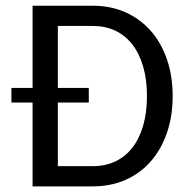

<svg xmlns="http://www.w3.org/2000/svg" viewBox="-20 -662 665 682"><path d="M20.5 -349.6H95.7V-641.6H310.1Q373.5 -641.6 425.5 -618.4Q477.5 -595.2 514.9 -553.2Q552.2 -511.2 572.8 -451.9Q593.3 -392.6 593.3 -320.8Q593.3 -248.5 572.8 -189.5Q552.2 -130.4 514.9 -88.1Q477.5 -45.9 425.5 -22.9Q373.5 0 310.1 0H95.7V-297.9H20.5ZM502 -320.8Q502 -379.4 488.5 -425.5Q475.1 -471.7 450.2 -503.9Q425.3 -536.1 389.6 -553Q354 -569.8 310.1 -569.8H185.5V-349.6H295.4V-297.9H185.5V-71.8H310.1Q354 -71.8 389.6 -88.6Q425.3 -105.5 450.2 -137.5Q475.1 -169.4 488.5 -215.8Q502 -262.2 502 -320.8Z"/></svg>

Font: Carlito
Style: Regular
Weight: 400
Designer: Lukasz Dziedzic
Foundry: tyPoland Lukasz Dziedzic
Version: Version 1.104